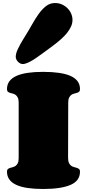

<svg xmlns="http://www.w3.org/2000/svg" viewBox="-20 -1255 576 1275"><path d="M432.1 -207Q432.1 -185.1 438 -172.9Q443.8 -160.6 452.6 -154.3Q461.4 -147.9 471.7 -145.5Q481.9 -143.1 490.7 -140.1Q499.5 -137.2 505.4 -132.1Q511.2 -127 511.2 -115.2Q511.2 -54.2 448.2 -27.1Q385.3 0 266.1 0Q208.5 0 163.8 -6.6Q119.1 -13.2 88.6 -27.1Q58.1 -41 42.2 -63Q26.4 -85 26.4 -115.2Q26.4 -127 32.2 -132.1Q38.1 -137.2 46.6 -139.9Q55.2 -142.6 65.2 -145Q75.2 -147.5 83.7 -153.6Q92.3 -159.7 98.1 -171.4Q104 -183.1 104 -205.1V-573.2Q104 -594.7 98.1 -606.7Q92.3 -618.7 83.7 -624.8Q75.2 -630.9 65.2 -633.3Q55.2 -635.7 46.6 -638.4Q38.1 -641.1 32.2 -646.2Q26.4 -651.4 26.4 -663.1Q26.4 -693.4 42.2 -715.1Q58.1 -736.8 88.6 -750.7Q119.1 -764.6 163.8 -771.2Q208.5 -777.8 266.1 -777.8Q325.7 -777.8 371.6 -771.2Q417.5 -764.6 448.5 -750.7Q479.5 -736.8 495.4 -715.1Q511.2 -693.4 511.2 -663.1Q511.2 -651.4 505.4 -646.2Q499.5 -641.1 491 -638.4Q482.4 -635.7 472.2 -633.3Q461.9 -630.9 453.4 -624.8Q444.8 -618.7 439 -606.7Q433.1 -594.7 433.1 -573.2ZM84.5 -877Q84.5 -887.2 87.4 -899.2Q90.3 -911.1 97.7 -927.5Q105 -943.8 117.2 -965.8Q129.4 -987.8 148.4 -1017.6Q171.9 -1054.7 193.4 -1093.3Q214.8 -1131.8 237.5 -1163.3Q260.3 -1194.8 286.1 -1214.8Q312 -1234.9 345.2 -1234.9Q371.6 -1234.9 392.8 -1224.9Q414.1 -1214.8 429.4 -1199Q444.8 -1183.1 453.1 -1163.1Q461.4 -1143.1 461.4 -1123Q461.4 -1100.6 451.9 -1079.3Q442.4 -1058.1 426.3 -1037.8Q410.2 -1017.6 389.4 -998.8Q368.7 -980 346.2 -962.4Q323.7 -944.8 301.5 -929Q279.3 -913.1 260.3 -898.9Q210.9 -861.8 179.7 -845.7Q148.4 -829.6 131.3 -829.6Q122.6 -829.6 114 -834Q105.5 -838.4 98.9 -845.5Q92.3 -852.5 88.4 -860.8Q84.5 -869.1 84.5 -877Z"/></svg>

Font: Corben
Style: Bold
Weight: 700
Designer: vernon adams
Foundry: vernon adams
Version: Version 1.101; ttfautohint (v1.6)